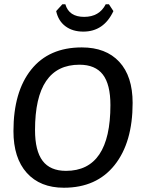

<svg xmlns="http://www.w3.org/2000/svg" viewBox="-20 -871 658 899"><path d="M490 -851 511 -819Q466 -723 370 -723Q320 -723 286.5 -748Q253 -773 243 -819L272 -851H286Q303 -792 374 -792Q445 -792 475 -851ZM363 -649Q476 -649 538.5 -581.5Q601 -514 601 -389Q601 -204 516.5 -98Q432 8 279 8Q168 8 105.5 -61.5Q43 -131 43 -257Q43 -441 126 -545Q209 -649 363 -649ZM352 -568Q144 -568 144 -262Q144 -165 179.5 -118Q215 -71 289 -71Q497 -71 497 -379Q497 -476 461.5 -522Q426 -568 352 -568Z"/></svg>

Font: Alegreya Sans Medium
Style: Italic
Weight: 500
Italic angle: -7°
Designer: Juan Pablo del Peral
Foundry: Huerta Tipografica
Version: Version 2.007